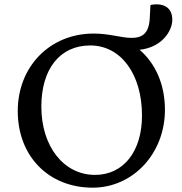

<svg xmlns="http://www.w3.org/2000/svg" viewBox="-20 -856 843 887"><path d="M776 -765C776 -824 732 -844 675 -833L672 -775C669 -703 639 -681 588 -681C540 -681 486 -701 413 -701C210 -701 62 -548 62 -343C62 -134 205 11 408 11C594 11 742 -146 742 -349C742 -466 698 -563 625 -626C727 -637 776 -712 776 -765ZM171 -363C171 -538 257 -646 397 -646C539 -646 636 -513 636 -322C636 -156 550 -48 419 -48C275 -48 171 -179 171 -363Z"/></svg>

Font: TPK Tissa Web Quiz
Style: Regular
Weight: 400
Designer: Jacques Le Bailly, Suppakit Chalermlarp | Katatrad Co.,Ltd.
Foundry: Jacques Le Bailly, Cadson Demak Co.,Ltd.
Version: Version 5.000;Glyphs 3.1.2 (3151)